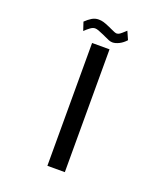

<svg xmlns="http://www.w3.org/2000/svg" viewBox="-155 -962 909 1065"><g transform="rotate(20 300.0 -430.0)"><path d="M355 -725V0H252V-725ZM307.5 -783 293.5 -789.5Q272 -799 260.5 -803Q249 -807 240.5 -807Q228 -807 213.8 -796.8Q199.5 -786.5 183 -770.5L166.5 -820Q185 -838 203.2 -849Q221.5 -860 242.5 -860Q257.5 -860 271.5 -856Q285.5 -852 310.5 -841L324.5 -834.5Q339.5 -827.5 348 -824.2Q356.5 -821 361.5 -821Q370.5 -821 379.2 -827Q388 -833 404.5 -848.5L412.5 -856L434 -807.5Q416.5 -788 395.2 -777.2Q374 -766.5 356 -766.5Q346 -766.5 334.8 -770.8Q323.5 -775 307.5 -783Z"/></g></svg>

Font: JuliaMono SemiBold
Style: Regular
Weight: 600
Monospace: yes
Designer: cormullion
Foundry: corm
Version: Version 0.055; ttfautohint (v1.8.4)